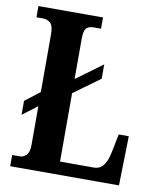

<svg xmlns="http://www.w3.org/2000/svg" viewBox="-81 -778 699 843"><g transform="rotate(10 268.5 -357.0)"><path d="M22 0V-50H56Q72 -50 85 -62.5Q98 -75 98 -109V-281L32 -231V-293L98 -344V-602Q98 -639 84.5 -651.5Q71 -664 50 -664H22V-714H310V-664H279Q254 -664 244 -652Q234 -640 234 -605V-426L351 -512V-448L234 -363V-58H385Q412 -58 428 -79.5Q444 -101 452 -145L467 -220H512L507 0Z"/></g></svg>

Font: Noto Serif ExtraCondensed
Style: Bold
Weight: 700
Width: 2
Designer: Monotype Design Team
Foundry: Monotype Imaging Inc.
Version: Version 2.014; ttfautohint (v1.8.4.7-5d5b)